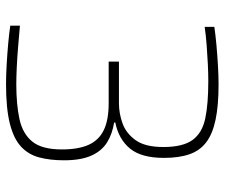

<svg xmlns="http://www.w3.org/2000/svg" viewBox="-74 -662 744 636"><g transform="rotate(90 298.0 -344.0)"><path d="M259 8Q230 8 195 6Q160 4 126 1Q92 -2 65 -6V-38Q99 -35 135 -32Q171 -29 203.5 -27.5Q236 -26 259 -26Q326 -26 374.5 -36.5Q423 -47 449 -79Q475 -111 475 -177Q475 -232 459.5 -266Q444 -300 410.5 -316Q377 -332 322 -332H184V-366H322Q356 -366 389 -378Q422 -390 444.5 -421.5Q467 -453 467 -513Q467 -578 443.5 -610Q420 -642 372 -652Q324 -662 249 -662Q224 -662 192.5 -660.5Q161 -659 129 -656.5Q97 -654 69 -650V-682Q96 -686 129.5 -689Q163 -692 197.5 -694Q232 -696 260 -696Q330 -696 377 -686Q424 -676 451.5 -655Q479 -634 491 -599.5Q503 -565 503 -515Q503 -440 472 -402.5Q441 -365 386 -354V-350Q424 -344 452 -326.5Q480 -309 495.5 -274.5Q511 -240 511 -184Q511 -138 501.5 -102Q492 -66 465.5 -41.5Q439 -17 389 -4.5Q339 8 259 8Z"/></g></svg>

Font: Saira Thin
Style: Regular
Weight: 100
Designer: Hector Gatti with collaboration of the Omnibus-Type team
Foundry: Omnibus-Type
Version: Version 1.101